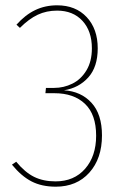

<svg xmlns="http://www.w3.org/2000/svg" viewBox="-20 -693 468 723"><path d="M348 -511Q348 -441 312.5 -401.5Q277 -362 221 -353Q285 -349 324.5 -306Q364 -263 364 -183Q364 -96 316.5 -43Q269 10 190 10Q137 10 98.5 -10Q60 -30 25 -73L41 -84Q74 -44 108.5 -27Q143 -10 189 -10Q259 -10 300.5 -57.5Q342 -105 342 -182Q342 -262 300 -302Q258 -342 185 -342H151L153 -362H184Q220 -362 252.5 -378Q285 -394 305.5 -428Q326 -462 326 -511Q326 -576 290.5 -614.5Q255 -653 195 -653Q155 -653 122 -637.5Q89 -622 55 -588L42 -600Q75 -637 112.5 -655Q150 -673 195 -673Q265 -673 306.5 -628.5Q348 -584 348 -511Z"/></svg>

Font: Fira Sans Condensed Thin
Style: Regular
Weight: 250
Width: 3
Designer: Carrois Corporate & Edenspiekermann AG
Foundry: Carrois Corporate GbR & Edenspiekermann AG
Version: Version 4.203